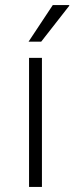

<svg xmlns="http://www.w3.org/2000/svg" viewBox="-20 -740 300 760"><path d="M93 -575H143L254 -717V-720H189L93 -575ZM95 0H146V-511H95V0Z"/></svg>

Font: ChivoLight
Style: Regular
Weight: 300
Designer: Hector Gatti
Foundry: Omnibus-Type
Version: Version 1.004;PS 001.004;hotconv 1.0.88;makeotf.lib2.5.64775